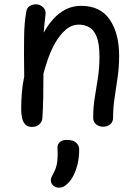

<svg xmlns="http://www.w3.org/2000/svg" viewBox="-20 -575 641 888"><path d="M102 -523Q105 -540 118 -547.5Q131 -555 146 -555Q164 -555 177.5 -543Q191 -531 191 -515Q191 -510 189 -494Q187 -478 185 -459Q183 -440 182 -424Q202 -460 227.5 -488Q253 -516 285 -532Q317 -548 355 -548Q444 -548 487.5 -484.5Q531 -421 531 -317Q531 -266 524 -217.5Q517 -169 510 -122.5Q503 -76 503 -30Q503 -11 489.5 0Q476 11 457 11Q438 11 424.5 0Q411 -11 411 -31Q411 -80 418.5 -125Q426 -170 433 -216Q440 -262 440 -312Q440 -372 427.5 -404Q415 -436 393.5 -448.5Q372 -461 345 -461Q311 -461 284 -437.5Q257 -414 236.5 -378.5Q216 -343 202.5 -304Q189 -265 181 -235Q181 -180 180 -127.5Q179 -75 176 -29Q175 -12 162 0Q149 12 128 12Q108 12 97 0.5Q86 -11 82 -30Q78 -49 78 -71Q78 -106 81 -145Q84 -184 92 -221Q91 -278 91 -323Q91 -368 91.5 -403.5Q92 -439 94.5 -468Q97 -497 102 -523ZM246 112Q244 95 255.5 83.5Q267 72 289 72Q318 72 332 85Q346 98 346 113Q347 146 340 178.5Q333 211 319.5 237.5Q306 264 285 281Q276 288 268 290.5Q260 293 253 293Q237 293 226 283Q215 273 215 258Q215 250 220.5 239.5Q226 229 231 219Q242 197 245 170Q248 143 246 112Z"/></svg>

Font: Playpen Sans Thai
Style: Regular
Weight: 400
Designer: Sirin Gunkloy, Laura Meseguer, Veronika Burian, José Scaglione
Foundry: TypeTogether
Version: Version 2.000